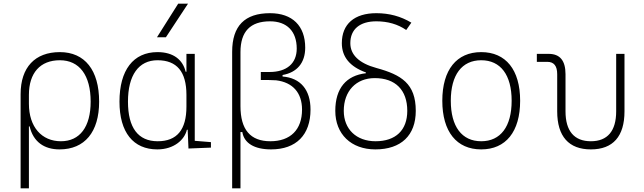

<svg xmlns="http://www.w3.org/2000/svg" viewBox="-20 -815 3556 1060"><path d="M308.6 9.8C447.8 9.8 527.3 -86.4 527.3 -253.9C527.3 -427.7 448.2 -527.3 310.5 -527.3C172.9 -527.3 93.8 -442.9 93.8 -295.4V224.6H139.6V-117.2H143.6C163.6 -32.2 223.6 9.8 308.6 9.8ZM139.6 -242.2V-291C139.6 -412.6 202.1 -482.4 310.5 -482.4C418.5 -482.4 480.5 -399.4 480.5 -253.9C480.5 -114.7 420.9 -35.2 316.4 -35.2C210.4 -35.2 139.6 -113.8 139.6 -242.2Z M848.6 9.8C941.4 9.8 999.5 -44.4 1011.7 -98.6H1016.1L1020.5 4.9L1144.5 0V-30.3L1055.2 -37.6V-517.6H1009.3V-418.9H1004.9C989.7 -483.4 939 -527.3 849.6 -527.3C715.8 -527.3 639.6 -427.7 639.6 -253.9C639.6 -84 715.8 9.8 848.6 9.8ZM1009.3 -226.6C1009.3 -98.6 957 -35.2 850.6 -35.2C742.7 -35.2 686.5 -109.4 686.5 -253.9C686.5 -399.4 745.1 -482.4 849.6 -482.4C956.1 -482.4 1009.3 -419.4 1009.3 -291ZM846.7 -609.4H896L1018.1 -794.9H963.9Z M1476.6 9.8C1615.2 9.8 1694.3 -70.3 1694.3 -210C1694.3 -319.8 1638.7 -384.8 1540 -392.6V-400.9C1620.1 -415 1665 -468.3 1665 -551.8C1665 -672.4 1594.2 -742.2 1470.7 -742.2C1331.1 -742.2 1261.7 -671.9 1261.7 -528.8V224.6H1307.6V-85.9H1317.9C1327.6 -24.9 1383.8 9.8 1476.6 9.8ZM1307.6 -229.5V-527.3C1307.6 -641.1 1361.8 -697.3 1470.7 -697.3C1564 -697.3 1618.2 -642.1 1618.2 -546.9C1618.2 -464.8 1563 -417.5 1467.8 -417.5H1419.9V-373.5H1456.1L1504.9 -371.6C1596.2 -360.4 1647.5 -302.7 1647.5 -210C1647.5 -99.1 1583.5 -35.2 1472.7 -35.2C1362.3 -35.2 1307.6 -99.1 1307.6 -229.5Z M2052.2 9.8C2194.3 9.8 2275.4 -67.4 2275.4 -203.1C2275.4 -353.5 2195.8 -401.9 2058.6 -439.5C1961.4 -465.8 1914.1 -513.2 1914.1 -576.7C1914.1 -653.3 1966.3 -697.3 2057.6 -697.3C2121.1 -697.3 2176.3 -681.2 2222.7 -649.4L2251 -689.9C2192.4 -725.1 2128.9 -742.2 2057.6 -742.2C1936.5 -742.2 1867.2 -682.1 1867.2 -576.7C1867.2 -501 1911.1 -447.3 2000 -415V-410.6C1892.1 -398.4 1831.1 -328.1 1831.1 -203.1C1831.1 -74.7 1918.5 9.8 2052.2 9.8ZM2053.2 -35.2C1947.3 -35.2 1877.9 -102.1 1877.9 -203.1C1877.9 -312 1945.8 -383.8 2048.8 -383.8C2163.1 -383.8 2228.5 -317.9 2228.5 -203.1C2228.5 -96.2 2164.6 -35.2 2053.2 -35.2Z M2636.7 9.8C2772.5 9.8 2851.6 -87.9 2851.6 -258.8C2851.6 -429.7 2772.5 -527.3 2636.7 -527.3C2501 -527.3 2421.9 -429.7 2421.9 -258.8C2421.9 -87.9 2501 9.8 2636.7 9.8ZM2636.7 -35.2C2529.8 -35.2 2468.8 -116.2 2468.8 -258.8C2468.8 -401.4 2529.8 -482.4 2636.7 -482.4C2743.7 -482.4 2804.7 -401.4 2804.7 -258.8C2804.7 -116.2 2743.7 -35.2 2636.7 -35.2Z M3242.2 9.8C3364.3 9.8 3427.7 -62 3427.7 -200.2V-517.6H3381.8V-200.2C3381.8 -91.8 3334 -35.2 3242.2 -35.2C3149.9 -35.2 3102.1 -91.8 3102.1 -200.2V-405.3C3102.1 -480.5 3071.3 -517.6 3009.3 -517.6H2943.8V-473.6H3001.5C3038.1 -473.6 3056.2 -451.2 3056.2 -405.3V-200.2C3056.2 -62 3120.1 9.8 3242.2 9.8Z"/></svg>

Font: Cascadia Mono PL ExtraLight
Style: Regular
Weight: 200
Monospace: yes
Designer: Aaron Bell
Foundry: Saja Typeworks
Version: Version 2404.023